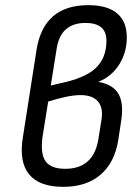

<svg xmlns="http://www.w3.org/2000/svg" viewBox="-20 -714 541 745"><path d="M225 11Q132 11 92.5 -38Q53 -87 69 -183L122 -522Q136 -608 186 -651Q236 -694 323 -694Q396 -694 434 -662.5Q472 -631 472 -569Q472 -511 443 -464.5Q414 -418 363 -397V-396Q419 -386 440 -349Q461 -312 450 -244L439 -171Q425 -83 370 -36Q315 11 225 11ZM233 -59Q344 -59 362 -176L374 -251Q381 -297 359.5 -321Q338 -345 293 -345Q267 -345 234.5 -338Q202 -331 167 -320L145 -183Q136 -117 157 -88Q178 -59 233 -59ZM177 -382 210 -390Q309 -410 351 -449.5Q393 -489 393 -556Q393 -591 372.5 -608Q352 -625 312 -625Q264 -625 236 -600.5Q208 -576 200 -526Z"/></svg>

Font: Sofia Sans Semi Condensed
Style: Italic
Weight: 400
Italic angle: -9°
Designer: Botio Nikoltchev, Ani Petrova
Foundry: lettersoup
Version: Version 4.101